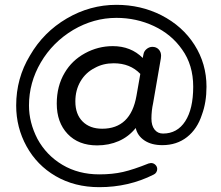

<svg xmlns="http://www.w3.org/2000/svg" viewBox="-20 -693 917 795"><path d="M210 36Q133 -9 90 -87Q47 -165 47 -256Q47 -369 104 -463Q160 -560 256.5 -616.5Q353 -673 462 -673Q563 -673 648 -630Q736 -585 785.5 -507Q835 -429 835 -334Q835 -269 816 -218Q797 -159 754.5 -125.5Q712 -92 652 -92Q607 -92 578 -111.5Q549 -131 542 -163Q513 -127 472 -109Q431 -91 382 -91Q305 -91 260 -138.5Q215 -186 215 -264Q215 -337 248 -392Q278 -443 332 -472.5Q386 -502 447 -502Q522 -502 571 -453L574 -468Q576 -481 587 -490Q598 -499 611 -499Q627 -499 637 -488.5Q647 -478 647 -462L646 -451L614 -266Q607 -234 607 -202Q607 -173 620 -156.5Q633 -140 655 -140Q714 -140 747 -191Q780 -242 780 -334Q780 -424 734 -488Q690 -551 617.5 -585Q545 -619 462 -619Q368 -619 283 -569Q198 -518 149 -434.5Q100 -351 100 -256Q100 -186 135 -118Q172 -50 238.5 -10.5Q305 29 391 29Q446 29 489.5 19Q533 9 595 -16L605 -18Q616 -18 623.5 -10.5Q631 -3 631 7Q631 14 627 20.5Q623 27 616 30Q513 82 391 82Q289 82 210 36ZM403 -160Q521 -160 545 -296L561 -387Q519 -431 451 -431Q407 -431 373 -412Q335 -393 313.5 -356.5Q292 -320 292 -273Q292 -220 322 -190Q352 -160 403 -160Z"/></svg>

Font: 寒蝉全圆体
Style: Regular
Weight: 400
Designer: Warren2060
      Designed by Motoya company      

      [Varela Round]
      Joe Prince(Latin component); Avraham Cornf
Foundry: ChillType
Version: Version 3.200